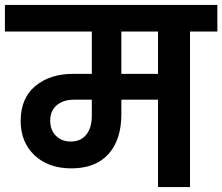

<svg xmlns="http://www.w3.org/2000/svg" viewBox="-41 -760 903 780"><path d="M842 -632H731V0H601V-355H452V-296Q452 -192 399.5 -134Q347 -76 249 -76Q156 -76 99.5 -129Q43 -182 43 -269Q43 -361 102.5 -410.5Q162 -460 256 -460H332V-632H-21V-740H842ZM601 -632H452V-460H601ZM332 -355H260Q216 -355 189.5 -332.5Q163 -310 163 -270Q163 -231 186.5 -208Q210 -185 247 -185Q287 -185 309.5 -213Q332 -241 332 -289Z"/></svg>

Font: Fz Poppins SemBd
Style: Regular
Weight: 600
Designer: Ninad Kale (Devanagari), Jonny Pinhorn (Latin)
Foundry: Indian Type Foundry
Version: Vit hóa bi Vntype.Com & FontZin.Com